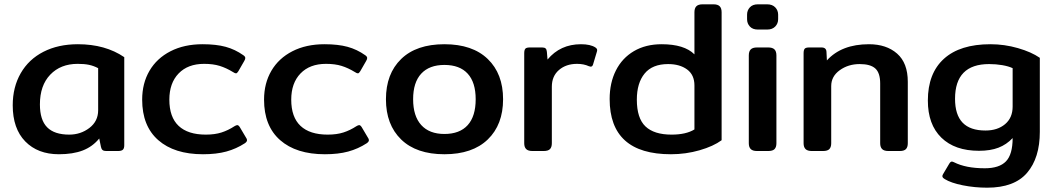

<svg xmlns="http://www.w3.org/2000/svg" viewBox="-20 -700 4899 890"><path d="M39 -212Q39 -296 76 -360.5Q113 -425 181.5 -460Q250 -495 341 -495Q468 -495 556 -435V-27Q556 -12 549.5 -6Q543 0 527 0H472Q461 0 455.5 -4.5Q450 -9 448 -19L440 -58Q409 -20 363.5 -2.5Q318 15 253 15Q155 15 97 -44.5Q39 -104 39 -212ZM435 -189V-384Q414 -395 392.5 -399.5Q371 -404 340 -404Q261 -404 213 -354Q165 -304 165 -216Q165 -144 198.5 -110Q232 -76 301 -76Q354 -76 394.5 -107Q435 -138 435 -189Z M639 -238Q639 -314 673 -372Q707 -430 770.5 -462.5Q834 -495 919 -495Q982 -495 1026 -483Q1070 -471 1108 -444Q1117 -438 1117 -431Q1117 -425 1112 -417L1085 -370Q1079 -360 1074 -360Q1069 -360 1060 -366Q1029 -385 998.5 -394.5Q968 -404 926 -404Q851 -404 808 -359.5Q765 -315 765 -238Q765 -157 808 -116.5Q851 -76 934 -76Q976 -76 1007 -86Q1038 -96 1067 -115Q1075 -120 1080 -120Q1086 -120 1092 -110L1121 -61Q1125 -56 1125 -50Q1125 -43 1115 -36Q1075 -10 1029 2.5Q983 15 921 15Q788 15 713.5 -50.5Q639 -116 639 -238Z M1204 -238Q1204 -314 1238 -372Q1272 -430 1335.5 -462.5Q1399 -495 1484 -495Q1547 -495 1591 -483Q1635 -471 1673 -444Q1682 -438 1682 -431Q1682 -425 1677 -417L1650 -370Q1644 -360 1639 -360Q1634 -360 1625 -366Q1594 -385 1563.5 -394.5Q1533 -404 1491 -404Q1416 -404 1373 -359.5Q1330 -315 1330 -238Q1330 -157 1373 -116.5Q1416 -76 1499 -76Q1541 -76 1572 -86Q1603 -96 1632 -115Q1640 -120 1645 -120Q1651 -120 1657 -110L1686 -61Q1690 -56 1690 -50Q1690 -43 1680 -36Q1640 -10 1594 2.5Q1548 15 1486 15Q1353 15 1278.5 -50.5Q1204 -116 1204 -238Z M1769 -240Q1769 -358 1839.5 -426.5Q1910 -495 2040 -495Q2170 -495 2241 -426.5Q2312 -358 2312 -240Q2312 -122 2241 -53.5Q2170 15 2040 15Q1910 15 1839.5 -53.5Q1769 -122 1769 -240ZM2185 -240Q2185 -318 2148 -358.5Q2111 -399 2040 -399Q1970 -399 1932.5 -358.5Q1895 -318 1895 -240Q1895 -162 1932.5 -120.5Q1970 -79 2040 -79Q2111 -79 2148 -120Q2185 -161 2185 -240Z M2410 -36V-453Q2410 -468 2415 -474Q2420 -480 2436 -480H2493Q2504 -480 2509 -475.5Q2514 -471 2515 -460L2518 -424Q2577 -495 2673 -495Q2717 -495 2740 -480Q2746 -476 2747.5 -471.5Q2749 -467 2747 -461L2729 -401Q2726 -391 2718 -391L2710 -393Q2686 -404 2655 -404Q2604 -404 2571 -375.5Q2538 -347 2538 -298V-36Q2538 -18 2529.5 -9Q2521 0 2500 0H2448Q2428 0 2419 -9Q2410 -18 2410 -36Z M2806 -241Q2806 -316 2835 -373.5Q2864 -431 2918.5 -463Q2973 -495 3047 -495Q3152 -495 3199 -448V-643Q3199 -662 3208 -671Q3217 -680 3237 -680H3287Q3307 -680 3316 -671Q3325 -662 3325 -643V-50Q3287 -22 3223 -3.5Q3159 15 3090 15Q2806 15 2806 -241ZM3199 -100V-304Q3199 -353 3165 -378Q3131 -403 3077 -403Q3004 -403 2968 -359Q2932 -315 2932 -238Q2932 -152 2972 -114Q3012 -76 3093 -76Q3160 -76 3199 -100Z M3443 -611V-632Q3443 -652 3456 -666Q3469 -680 3493 -680H3536Q3560 -680 3573.5 -666Q3587 -652 3587 -632V-611Q3587 -591 3573.5 -577Q3560 -563 3536 -563H3493Q3469 -563 3456 -577Q3443 -591 3443 -611ZM3451 -36V-443Q3451 -462 3460 -471Q3469 -480 3489 -480H3541Q3561 -480 3570 -471Q3579 -462 3579 -443V-36Q3579 -18 3570.5 -9Q3562 0 3541 0H3489Q3469 0 3460 -9Q3451 -18 3451 -36Z M3705 -36V-453Q3705 -468 3710 -474Q3715 -480 3731 -480H3788Q3810 -480 3811 -460L3813 -420Q3881 -495 4008 -495Q4089 -495 4138.5 -451.5Q4188 -408 4188 -321V-36Q4188 -18 4179.5 -9Q4171 0 4151 0H4098Q4078 0 4069 -9Q4060 -18 4060 -36V-313Q4060 -362 4037.5 -382.5Q4015 -403 3965 -403Q3912 -403 3872.5 -374.5Q3833 -346 3833 -301V-36Q3833 -18 3824.5 -9Q3816 0 3795 0H3743Q3723 0 3714 -9Q3705 -18 3705 -36Z M4359 130Q4343 121 4351 108L4380 59Q4386 49 4392 49Q4396 49 4402 52Q4457 80 4545 80Q4612 80 4643 48Q4674 16 4674 -60Q4646 -30 4608.5 -15.5Q4571 -1 4518 -1Q4406 -1 4343.5 -62Q4281 -123 4281 -234Q4281 -360 4355.5 -427.5Q4430 -495 4571 -495Q4636 -495 4698.5 -477Q4761 -459 4800 -432V-89Q4800 32 4741 101Q4682 170 4556 170Q4498 170 4443 159Q4388 148 4359 130ZM4674 -206V-384Q4655 -393 4626 -398Q4597 -403 4565 -403Q4407 -403 4407 -242Q4407 -168 4442 -131.5Q4477 -95 4548 -95Q4604 -95 4639 -124.5Q4674 -154 4674 -206Z"/></svg>

Font: Mitr
Style: Regular
Weight: 400
Designer: Thanarat Vachiruckul
Foundry: Cadson Demak
Version: Version 1.002